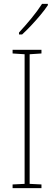

<svg xmlns="http://www.w3.org/2000/svg" viewBox="-20 -1064 278 991"><path d="M194 -93H45V-112L107 -115V-784L45 -788V-807H194V-788L133 -784V-115L194 -112ZM227 -1037Q211 -1013 188 -985.5Q165 -958 140.5 -932Q116 -906 94 -886H78V-896Q112 -933 142.5 -970Q173 -1007 197 -1044H227Z"/></svg>

Font: Noto Sans Telugu UI Condensed Thin
Style: Regular
Weight: 100
Width: 3
Designer: Jelle Bosma - Monotype Design Team
Foundry: Monotype Imaging Inc.
Version: Version 2.005; ttfautohint (v1.8.4.7-5d5b)